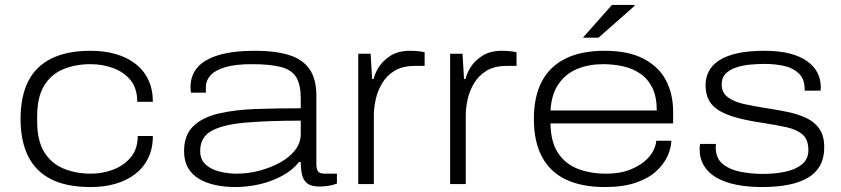

<svg xmlns="http://www.w3.org/2000/svg" viewBox="-20 -743 3396 775"><path d="M346 12Q249 12 186.5 -19.5Q124 -51 93.5 -112.5Q63 -174 63 -263Q63 -353 93.5 -414Q124 -475 187 -506.5Q250 -538 346 -538Q401 -538 446.5 -525Q492 -512 526 -486Q560 -460 578.5 -421.5Q597 -383 597 -332H534Q534 -387 506.5 -420Q479 -453 436 -468.5Q393 -484 346 -484Q284 -484 235 -463.5Q186 -443 158 -397Q130 -351 130 -273V-253Q130 -176 158 -130Q186 -84 235.5 -63Q285 -42 347 -42Q393 -42 436 -58Q479 -74 507.5 -107.5Q536 -141 536 -194H597Q597 -143 578 -104.5Q559 -66 525 -40Q491 -14 445.5 -1Q400 12 346 12Z M931 12Q888 12 850 4Q812 -4 783.5 -21Q755 -38 739 -65.5Q723 -93 723 -133Q723 -197 759.5 -233Q796 -269 861.5 -284.5Q927 -300 1012.5 -303Q1098 -306 1194 -306V-345Q1194 -400 1176.5 -430Q1159 -460 1116 -472Q1073 -484 996 -484Q931 -484 890 -472Q849 -460 830 -439Q811 -418 811 -393V-369H751Q750 -374 749.5 -379Q749 -384 749 -391Q749 -439 777.5 -471.5Q806 -504 864 -521Q922 -538 1009 -538Q1092 -538 1146.5 -521Q1201 -504 1229 -464.5Q1257 -425 1257 -356V-82Q1257 -60 1264 -51Q1271 -42 1292 -42H1340V-2Q1322 5 1303 7.5Q1284 10 1270 10Q1236 10 1220 -3Q1204 -16 1199 -38.5Q1194 -61 1194 -89H1187Q1160 -55 1117.5 -32.5Q1075 -10 1026.5 1Q978 12 931 12ZM936 -42Q983 -42 1029 -54.5Q1075 -67 1112.5 -88Q1150 -109 1172 -138Q1194 -167 1194 -202V-256Q1061 -256 970 -248Q879 -240 833.5 -214.5Q788 -189 788 -134Q788 -99 810 -79Q832 -59 866 -50.5Q900 -42 936 -42Z M1426 0V-526H1476L1482 -424H1488Q1492 -444 1508 -470.5Q1524 -497 1555.5 -517.5Q1587 -538 1635 -538Q1651 -538 1667 -536.5Q1683 -535 1694 -532V-477H1655Q1605 -477 1573 -457.5Q1541 -438 1522.5 -407Q1504 -376 1496.5 -341.5Q1489 -307 1489 -277V0Z M1797 0V-526H1847L1853 -424H1859Q1863 -444 1879 -470.5Q1895 -497 1926.5 -517.5Q1958 -538 2006 -538Q2022 -538 2038 -536.5Q2054 -535 2065 -532V-477H2026Q1976 -477 1944 -457.5Q1912 -438 1893.5 -407Q1875 -376 1867.5 -341.5Q1860 -307 1860 -277V0Z M2421 12Q2329 12 2265 -18Q2201 -48 2168 -109.5Q2135 -171 2135 -263Q2135 -354 2167.5 -415Q2200 -476 2263.5 -507Q2327 -538 2420 -538Q2517 -538 2578.5 -505.5Q2640 -473 2668.5 -418Q2697 -363 2697 -294V-245H2202Q2203 -170 2232.5 -125.5Q2262 -81 2312.5 -61.5Q2363 -42 2426 -42Q2480 -42 2517.5 -56Q2555 -70 2579.5 -90Q2604 -110 2616 -133Q2628 -156 2629 -175H2690Q2689 -145 2674.5 -113Q2660 -81 2629.5 -52.5Q2599 -24 2547.5 -6Q2496 12 2421 12ZM2202 -297H2631Q2631 -353 2613 -389Q2595 -425 2564 -446Q2533 -467 2494 -475.5Q2455 -484 2414 -484Q2357 -484 2310.5 -465Q2264 -446 2235 -404.5Q2206 -363 2202 -297ZM2333 -591 2450 -723H2541V-719L2396 -591Z M3056 12Q2998 12 2951.5 2.5Q2905 -7 2872 -26Q2839 -45 2821.5 -74Q2804 -103 2804 -142Q2804 -147 2804.5 -152.5Q2805 -158 2806 -162H2870Q2870 -160 2869.5 -155.5Q2869 -151 2869 -148Q2869 -104 2897.5 -81Q2926 -58 2969.5 -49.5Q3013 -41 3058 -41Q3109 -41 3150.5 -50Q3192 -59 3217.5 -80Q3243 -101 3243 -137Q3243 -179 3220 -199.5Q3197 -220 3154.5 -229.5Q3112 -239 3052 -248Q2999 -256 2957.5 -267Q2916 -278 2886.5 -294.5Q2857 -311 2842.5 -336.5Q2828 -362 2828 -399Q2828 -430 2841 -455Q2854 -480 2881.5 -498.5Q2909 -517 2954.5 -527.5Q3000 -538 3066 -538Q3125 -538 3167.5 -527Q3210 -516 3238 -496Q3266 -476 3279.5 -449.5Q3293 -423 3293 -393Q3293 -389 3293 -386Q3293 -383 3292 -377H3228V-382Q3228 -424 3204.5 -446.5Q3181 -469 3144.5 -477Q3108 -485 3067 -485Q3037 -485 3006 -482Q2975 -479 2949.5 -470Q2924 -461 2908.5 -445Q2893 -429 2893 -402Q2893 -369 2918 -350.5Q2943 -332 2983.5 -323Q3024 -314 3070 -307Q3117 -300 3159.5 -291Q3202 -282 3235 -266.5Q3268 -251 3287.5 -223Q3307 -195 3307 -148Q3307 -106 3290.5 -75.5Q3274 -45 3242 -26Q3210 -7 3163.5 2.5Q3117 12 3056 12Z"/></svg>

Font: Archivo Expanded ExtraLight
Style: Regular
Weight: 250
Width: 7
Designer: Hector Gatti
Foundry: Omnibus-Type
Version: Version 2.001